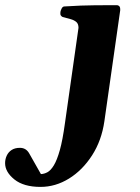

<svg xmlns="http://www.w3.org/2000/svg" viewBox="-158 -507 543 746"><path d="M-0.5 219.2Q-65.9 219.2 -102.1 190.2Q-138.2 161.1 -138.2 127Q-138.2 111.3 -131.8 97.7Q-125.5 84 -112.8 75.7Q-100.1 67.4 -80.6 67.4Q-57.1 67.4 -44.9 88.4L1 169.4Q13.7 168.9 26.4 162.1Q39.1 155.3 51.3 135.3Q63.5 115.2 74.5 76.2Q85.4 37.1 94.2 -27.3L147 -398.9Q147 -414.1 138.7 -421.4Q130.4 -428.7 116.5 -432.6Q102.5 -436.5 85.4 -440.9Q80.6 -443.4 78.1 -447.3Q75.7 -451.2 76.7 -460.4Q77.6 -466.3 81.5 -473.9Q85.4 -481.4 91.3 -481.9Q159.7 -486.3 213.9 -486.6Q268.1 -486.8 297.4 -486.8Q301.3 -486.8 305.4 -482.9Q309.6 -479 309.1 -467.3L247.6 -36.1Q236.8 39.1 199.7 96.7Q162.6 154.3 110.1 186.8Q57.6 219.2 -0.5 219.2Z"/></svg>

Font: Gelasio
Style: Bold Italic
Weight: 700
Italic angle: -8.5°
Designer: Eben Sorkin
Foundry: Eben Sorkin
Version: Version 1.008